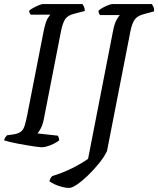

<svg xmlns="http://www.w3.org/2000/svg" viewBox="-30 -724 778 944"><path d="M174 0Q167 0 149 -2.5Q131 -5 107 -9Q83 -13 59 -17.5Q35 -22 16.5 -26.5Q-2 -31 -10 -34Q-8 -42 -3.5 -49Q1 -56 5 -59L35 -63Q60 -67 72.5 -76.5Q85 -86 91.5 -107Q98 -128 105 -164L185 -573Q195 -620 205.5 -635.5Q216 -651 218 -652H121Q119 -655 116.5 -659Q114 -663 113 -671Q120 -678 134 -685.5Q148 -693 161.5 -698.5Q175 -704 180 -704H375Q379 -700 383 -690.5Q387 -681 387 -670L337 -657Q303 -649 290.5 -630Q278 -611 270 -571L185 -136Q180 -111 170.5 -93Q161 -75 154 -68L254 -57Q257 -53 259 -46Q261 -39 261 -34Q245 -21 219 -10.5Q193 0 174 0ZM310 200Q296 200 277 195.5Q258 191 240.5 183Q223 175 213 167Q215 158 219 151.5Q223 145 226 142Q281 125 326.5 102Q372 79 403 57L525 -568Q533 -610 544 -628Q555 -646 559 -650H462Q459 -653 456.5 -659Q454 -665 454 -671Q462 -679 476 -686.5Q490 -694 503 -699Q516 -704 522 -704H717Q719 -700 724 -690.5Q729 -681 727 -668L679 -655Q646 -647 632.5 -628Q619 -609 611 -569L496 19Q482 48 456.5 79.5Q431 111 402.5 138.5Q374 166 349 183Q324 200 310 200Z"/></svg>

Font: Texturina Medium 12pt Medium
Style: Italic
Weight: 500
Italic angle: -11°
Version: Version 1.002